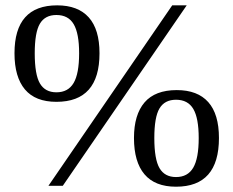

<svg xmlns="http://www.w3.org/2000/svg" viewBox="-20 -685 873 718"><path d="M214.8 9.8H161.1L624 -665H678.2ZM352.1 -485.8Q352.1 -304.2 190.9 -304.2Q112.3 -304.2 73.2 -350.6Q34.2 -397 34.2 -485.8Q34.2 -665 193.8 -665Q271.5 -665 311.8 -620.1Q352.1 -575.2 352.1 -485.8ZM275.9 -485.8Q275.9 -560.1 255.6 -594.5Q235.4 -628.9 190.9 -628.9Q148.4 -628.9 129.2 -596.4Q109.9 -564 109.9 -485.8Q109.9 -405.8 129.4 -372.8Q148.9 -339.8 190.9 -339.8Q234.9 -339.8 255.4 -374.8Q275.9 -409.7 275.9 -485.8ZM798.8 -168.9Q798.8 13.2 638.2 13.2Q559.6 13.2 520.3 -33.2Q481 -79.6 481 -168.9Q481 -255.9 520.5 -302Q560.1 -348.1 641.1 -348.1Q718.8 -348.1 758.8 -303.2Q798.8 -258.3 798.8 -168.9ZM723.1 -168.9Q723.1 -243.2 702.9 -277.6Q682.6 -312 638.2 -312Q595.7 -312 576.4 -279.5Q557.1 -247.1 557.1 -168.9Q557.1 -88.9 576.7 -55.9Q596.2 -22.9 638.2 -22.9Q682.1 -22.9 702.6 -57.9Q723.1 -92.8 723.1 -168.9Z"/></svg>

Font: Times New Roman
Style: Regular
Weight: 400
Designer: Steve Matteson
Foundry: Ascender Corporation
Version: Version 2.00.3